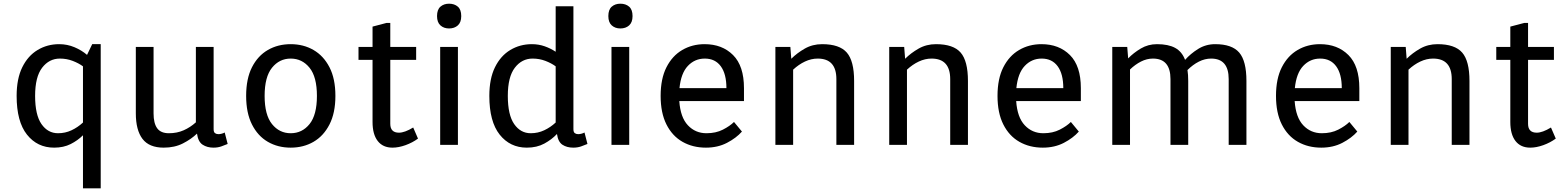

<svg xmlns="http://www.w3.org/2000/svg" viewBox="-20 -784 8459 1039"><path d="M429 235V-52Q401 -24 362.5 -4.5Q324 15 273 15Q182 15 126 -55.5Q70 -126 70 -265Q70 -358 100.5 -420Q131 -482 183.5 -513.5Q236 -545 300 -545Q344 -545 383 -528.5Q422 -512 451 -487L479 -545H525V235ZM294 -63Q333 -63 367 -79Q401 -95 429 -121V-425Q406 -442 373.5 -454.5Q341 -467 304 -467Q246 -467 208 -417.5Q170 -368 170 -265Q170 -162 204.5 -112.5Q239 -63 294 -63Z M866 15Q787 15 751 -32.5Q715 -80 715 -171V-530H811V-170Q811 -117 830.5 -90Q850 -63 894 -63Q938 -63 974 -79Q1010 -95 1040 -122V-530H1136V-85Q1136 -69 1143.5 -63.5Q1151 -58 1162 -58Q1170 -58 1179.5 -60.5Q1189 -63 1196 -67L1212 -5Q1196 2 1177 8.5Q1158 15 1135 15Q1101 15 1076.5 -1Q1052 -17 1046 -61Q1015 -31 970 -8Q925 15 866 15Z M1553 15Q1484 15 1429.5 -16.5Q1375 -48 1343.5 -110.5Q1312 -173 1312 -265Q1312 -358 1343.5 -420Q1375 -482 1429.5 -513.5Q1484 -545 1553 -545Q1622 -545 1676.5 -513.5Q1731 -482 1763 -420Q1795 -358 1795 -265Q1795 -173 1763 -110.5Q1731 -48 1676.5 -16.5Q1622 15 1553 15ZM1553 -63Q1615 -63 1655 -112.5Q1695 -162 1695 -265Q1695 -368 1655 -417.5Q1615 -467 1553 -467Q1492 -467 1452 -417.5Q1412 -368 1412 -265Q1412 -162 1452 -112.5Q1492 -63 1553 -63Z M2104 15Q2052 15 2024 -21Q1996 -57 1996 -124V-460H1920V-530H1996V-640L2072 -660H2092V-530H2232V-460H2092V-114Q2092 -66 2139 -66Q2170 -66 2216 -94L2242 -34Q2212 -12 2174.5 1.5Q2137 15 2104 15Z M2410 -630Q2382 -630 2363.5 -646.5Q2345 -663 2345 -697Q2345 -732 2363.5 -748Q2382 -764 2410 -764Q2439 -764 2457.5 -748Q2476 -732 2476 -697Q2476 -663 2457.5 -646.5Q2439 -630 2410 -630ZM2362 0V-530H2458V0Z M2831 15Q2740 15 2684 -55.5Q2628 -126 2628 -265Q2628 -358 2658.5 -420Q2689 -482 2741.5 -513.5Q2794 -545 2858 -545Q2895 -545 2927.5 -533.5Q2960 -522 2987 -504V-750H3083V-85Q3083 -69 3090.5 -63.5Q3098 -58 3109 -58Q3117 -58 3126.5 -60.5Q3136 -63 3143 -67L3159 -5Q3143 2 3124 8.5Q3105 15 3082 15Q3048 15 3024 -0.5Q3000 -16 2994 -59Q2966 -29 2925.5 -7Q2885 15 2831 15ZM2852 -63Q2891 -63 2925 -79Q2959 -95 2987 -121V-425Q2964 -442 2931.5 -454.5Q2899 -467 2862 -467Q2804 -467 2766 -417.5Q2728 -368 2728 -265Q2728 -162 2762.5 -112.5Q2797 -63 2852 -63Z M3337 -630Q3309 -630 3290.5 -646.5Q3272 -663 3272 -697Q3272 -732 3290.5 -748Q3309 -764 3337 -764Q3366 -764 3384.5 -748Q3403 -732 3403 -697Q3403 -663 3384.5 -646.5Q3366 -630 3337 -630ZM3289 0V-530H3385V0Z M3800 15Q3729 15 3673.5 -16.5Q3618 -48 3586.5 -110.5Q3555 -173 3555 -265Q3555 -358 3586.5 -420Q3618 -482 3672 -513.5Q3726 -545 3793 -545Q3888 -545 3947 -486Q4006 -427 4006 -307V-237H3656Q3662 -149 3702.5 -106Q3743 -63 3803 -63Q3854 -63 3892 -82.5Q3930 -102 3952 -124L3995 -72Q3964 -37 3914 -11Q3864 15 3800 15ZM3657 -307H3911Q3911 -384 3880.5 -425.5Q3850 -467 3794 -467Q3740 -467 3702.5 -427.5Q3665 -388 3657 -307Z M4176 0V-530H4257L4262 -466Q4293 -497 4335 -521Q4377 -545 4429 -545Q4523 -545 4562.5 -499.5Q4602 -454 4602 -346V0H4506V-356Q4506 -467 4405 -467Q4370 -467 4336 -451Q4302 -435 4272 -407V0Z M4792 0V-530H4873L4878 -466Q4909 -497 4951 -521Q4993 -545 5045 -545Q5139 -545 5178.5 -499.5Q5218 -454 5218 -346V0H5122V-356Q5122 -467 5021 -467Q4986 -467 4952 -451Q4918 -435 4888 -407V0Z M5623 15Q5552 15 5496.5 -16.5Q5441 -48 5409.5 -110.5Q5378 -173 5378 -265Q5378 -358 5409.5 -420Q5441 -482 5495 -513.5Q5549 -545 5616 -545Q5711 -545 5770 -486Q5829 -427 5829 -307V-237H5479Q5485 -149 5525.5 -106Q5566 -63 5626 -63Q5677 -63 5715 -82.5Q5753 -102 5775 -124L5818 -72Q5787 -37 5737 -11Q5687 15 5623 15ZM5480 -307H5734Q5734 -384 5703.5 -425.5Q5673 -467 5617 -467Q5563 -467 5525.5 -427.5Q5488 -388 5480 -307Z M5999 0V-530H6080L6085 -468Q6114 -498 6153.5 -521.5Q6193 -545 6241 -545Q6302 -545 6339 -525Q6376 -505 6393 -460Q6422 -493 6463.5 -519Q6505 -545 6556 -545Q6647 -545 6686 -499.5Q6725 -454 6725 -346V0H6629V-356Q6629 -467 6534 -467Q6500 -467 6467.5 -450.5Q6435 -434 6406 -405Q6408 -392 6409 -377.5Q6410 -363 6410 -346V0H6314V-356Q6314 -467 6219 -467Q6186 -467 6154.5 -451Q6123 -435 6095 -408V0Z M7130 15Q7059 15 7003.5 -16.5Q6948 -48 6916.5 -110.5Q6885 -173 6885 -265Q6885 -358 6916.5 -420Q6948 -482 7002 -513.5Q7056 -545 7123 -545Q7218 -545 7277 -486Q7336 -427 7336 -307V-237H6986Q6992 -149 7032.5 -106Q7073 -63 7133 -63Q7184 -63 7222 -82.5Q7260 -102 7282 -124L7325 -72Q7294 -37 7244 -11Q7194 15 7130 15ZM6987 -307H7241Q7241 -384 7210.5 -425.5Q7180 -467 7124 -467Q7070 -467 7032.5 -427.5Q6995 -388 6987 -307Z M7506 0V-530H7587L7592 -466Q7623 -497 7665 -521Q7707 -545 7759 -545Q7853 -545 7892.5 -499.5Q7932 -454 7932 -346V0H7836V-356Q7836 -467 7735 -467Q7700 -467 7666 -451Q7632 -435 7602 -407V0Z M8261 15Q8209 15 8181 -21Q8153 -57 8153 -124V-460H8077V-530H8153V-640L8229 -660H8249V-530H8389V-460H8249V-114Q8249 -66 8296 -66Q8327 -66 8373 -94L8399 -34Q8369 -12 8331.5 1.5Q8294 15 8261 15Z"/></svg>

Font: Orienta
Style: Regular
Weight: 400
Designer: Eduardo Rodriguez Tunni
Foundry: Eduardo Rodriguez Tunni
Version: Version 1.002; ttfautohint (v1.8.4.7-5d5b);gftools[0.9.23]